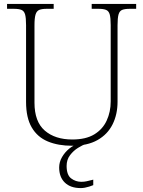

<svg xmlns="http://www.w3.org/2000/svg" viewBox="-20 -734 730 980"><path d="M348 10Q277 10 224 -12Q171 -34 142 -83.5Q113 -133 113 -214V-606Q113 -643 108 -660.5Q103 -678 89.5 -683.5Q76 -689 51 -689H16V-714H254V-689H218Q194 -689 180.5 -683.5Q167 -678 161.5 -660Q156 -642 156 -605V-210Q156 -113 208.5 -67.5Q261 -22 349 -22Q418 -22 461 -48Q504 -74 524.5 -118.5Q545 -163 545 -216V-606Q545 -643 540 -660.5Q535 -678 521.5 -683.5Q508 -689 484 -689H448V-714H675V-689H642Q617 -689 603.5 -683.5Q590 -678 585 -660Q580 -642 580 -605V-215Q580 -150 554.5 -99Q529 -48 477.5 -19Q426 10 348 10ZM392 226Q340 226 311 198Q282 170 282 121Q282 93 296.5 68Q311 43 333.5 24.5Q356 6 381 0H420Q402 6 378.5 20.5Q355 35 337.5 58Q320 81 320 113Q320 159 343 176.5Q366 194 395 194Q410 194 423 191Q436 188 456 183V211Q446 215 435 218.5Q424 222 413 224Q402 226 392 226Z"/></svg>

Font: Noto Serif Thai ExtraLight
Style: Regular
Weight: 250
Version: Version 2.001